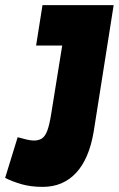

<svg xmlns="http://www.w3.org/2000/svg" viewBox="-57 -720 464 750"><path d="M-37 -25 12 -184Q29 -179 46.5 -175Q64 -171 75 -171Q94 -171 106.5 -179Q119 -187 127.5 -209Q136 -231 143 -275L186 -542H84L109 -700H387L309 -206Q291 -99 240 -44.5Q189 10 110 10Q63 10 27 -0.5Q-9 -11 -37 -25Z"/></svg>

Font: Georama Condensed Black
Style: Italic
Weight: 900
Width: 3
Italic angle: -9°
Designer: Jean-Baptiste Levee
Foundry: Production Type
Version: Version 1.000